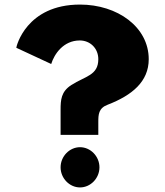

<svg xmlns="http://www.w3.org/2000/svg" viewBox="-20 -820 722 840"><path d="M245.1 -88C245.1 -40 284.1 0 330.1 0C376.1 0 415.1 -40 415.1 -88C415.1 -136 376.1 -176 330.1 -176C284.1 -176 245.1 -136 245.1 -88ZM204 -540C217.3 -583 257.1 -643 329.1 -643C374.1 -643 410.1 -609 410.1 -561C410.1 -490 353.1 -487 292.1 -448C247.1 -419 245.1 -383 245.1 -339V-230H410.1V-286C410.1 -319 411.1 -347 451.4 -362C557.7 -403 630.7 -463 630.7 -561C630.7 -702 493.8 -800 330.1 -800C94.3 -800 51.3 -616 51.3 -611Z"/></svg>

Font: Hussar
Style: BdSuprExt
Weight: 700
Foundry: Cannot Into Space Fonts
Version: Version 2.00